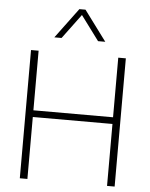

<svg xmlns="http://www.w3.org/2000/svg" viewBox="-62 -1008 825 1059"><g transform="rotate(5 350.5 -479.0)"><path d="M88 0V-710H130V-380H571V-710H613V0H571V-343H130V0ZM492 -791H452L351 -927L250 -791H210L334 -958H368Z"/></g></svg>

Font: Livvic ExtraLight
Style: Regular
Weight: 275
Designer: Jacques Le Bailly, Baron von Fonthausen
Version: Version 1.001; ttfautohint (v1.8.2)